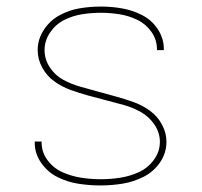

<svg xmlns="http://www.w3.org/2000/svg" viewBox="-20 -558 616 586"><path d="M287 8Q321 8 354.5 2.5Q388 -3 418.5 -18.5Q449 -34 468.5 -62.5Q488 -91 488 -125Q488 -153 474 -178.5Q460 -204 437 -220.5Q414 -237 387.5 -246.5Q361 -256 333.5 -263.5Q306 -271 279 -278.5Q252 -286 225 -293.5Q198 -301 173 -314.5Q148 -328 132 -352.5Q116 -377 116 -405Q116 -434 133 -459Q150 -484 176 -497Q202 -510 230.5 -514.5Q259 -519 288 -519Q316 -519 344.5 -514.5Q373 -510 399 -497.5Q425 -485 442 -461Q459 -437 459 -408V-405H480V-409Q480 -441 461.5 -469Q443 -497 413.5 -512Q384 -527 352 -532.5Q320 -538 288 -538Q255 -538 222.5 -532.5Q190 -527 161 -511Q132 -495 113.5 -466.5Q95 -438 95 -405Q95 -377 109 -351.5Q123 -326 146 -309.5Q169 -293 195.5 -283.5Q222 -274 249 -266.5Q276 -259 303.5 -252Q331 -245 358 -237.5Q385 -230 410 -216Q435 -202 451.5 -177.5Q468 -153 468 -125Q468 -95 449.5 -70Q431 -45 403.5 -32.5Q376 -20 346.5 -15.5Q317 -11 287 -11Q258 -11 228.5 -15.5Q199 -20 171.5 -32Q144 -44 125.5 -68.5Q107 -93 107 -123V-126H86V-122Q86 -89 106 -60.5Q126 -32 156.5 -17Q187 -2 220.5 3Q254 8 287 8Z"/></svg>

Font: Iosevka Sparkle Thin
Style: Regular
Weight: 100
Designer: Belleve Invis
Foundry: Belleve Invis
Version: Version 4.5.0; ttfautohint (v1.8.3)